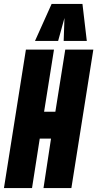

<svg xmlns="http://www.w3.org/2000/svg" viewBox="-39 -951 492 971"><path d="M-19 0 92 -700H234L184 -386H241L291 -700H433L322 0H181L219 -250H162L123 0ZM138 -744 222 -931H378L400 -744H283L287 -860L255 -744Z"/></svg>

Font: Georama ExtraCondensed ExtraBold
Style: Italic
Weight: 800
Width: 2
Italic angle: -9°
Designer: Jean-Baptiste Levee
Foundry: Production Type
Version: Version 1.000